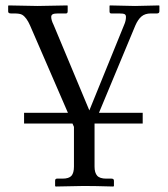

<svg xmlns="http://www.w3.org/2000/svg" viewBox="-20 -451 614 701"><path d="M250 157.2V12.2L244.6 0H67.9V-39.1H228L89.8 -357.9Q76.7 -387.7 61 -397Q52.7 -401.9 32.2 -401.9H20Q9.8 -401.9 9.8 -409.2V-429.2L11.2 -431.2Q104 -429.2 117.2 -429.2L226.1 -431.2L227.1 -429.2V-410.2Q227.1 -401.9 221.2 -401.9H191.9Q177.7 -401.9 172.4 -398.9Q167 -396 167 -389.2Q167 -377.4 175.8 -359.9L306.2 -47.9L433.1 -359.9Q439.9 -375 439.9 -389.2Q439.9 -396.5 435.1 -399.2Q430.2 -401.9 415 -401.9H386.2Q379.9 -401.9 379.9 -409.2V-429.2L380.9 -431.2Q460 -429.2 473.1 -429.2L561 -431.2L562 -429.2V-410.2Q562 -401.9 553.2 -401.9H530.8Q509.8 -401.9 496.8 -391.1Q483.9 -380.4 474.1 -357.9L341.3 -39.1H501V0H325.2V157.2Q325.2 179.7 334.7 190.4Q344.2 201.2 368.2 201.2H387.2Q396 201.2 396 209V228L394 230Q325.2 228 286.1 228L183.1 230L181.2 228V209Q181.2 201.2 188 201.2H208Q231.9 201.2 241 190.7Q250 180.2 250 157.2Z"/></svg>

Font: Linux Libertine G
Style: Regular
Weight: 400
Designer: Philipp H. Poll
Foundry: Philipp H. Poll
Version: Version 4.7.5